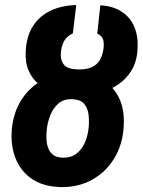

<svg xmlns="http://www.w3.org/2000/svg" viewBox="-20 -742 574 772"><path d="M278.8 -448.7 285.6 -448.2Q334 -446.3 371.8 -430.2Q409.7 -414.1 434.6 -385.3Q459.5 -356.4 470.2 -317.1Q481 -277.8 477.1 -228.5Q472.2 -158.7 438.7 -104.2Q405.3 -49.8 350.3 -19.3Q295.4 11.2 224.1 10.3L216.3 9.8Q167 7.8 129.9 -10.3Q92.8 -28.3 68.8 -59.1Q44.9 -89.8 34.2 -130.9Q23.4 -171.9 27.3 -219.7Q33.2 -289.1 66.4 -341.1Q99.6 -393.1 154.5 -421.4Q209.5 -449.7 278.8 -448.7ZM275.4 -342.8 268.6 -343.3Q234.9 -343.8 213.9 -325Q192.9 -306.2 181.9 -277.8Q170.9 -249.5 168 -219.7Q166 -201.7 166.7 -183.1Q167.5 -164.6 173.1 -148.4Q178.7 -132.3 191.2 -121.3Q203.6 -110.4 225.6 -108.4L231.4 -107.9Q266.1 -107.4 288.1 -124.8Q310.1 -142.1 321.8 -169.9Q333.5 -197.8 336.4 -228.5Q338.9 -253.9 336.2 -279.5Q333.5 -305.2 319.6 -323Q305.7 -340.8 275.4 -342.8ZM289.6 -462.9H299.8Q320.3 -462.9 336.9 -467.5Q353.5 -472.2 366 -482.4Q378.4 -492.7 385.5 -508.3Q392.6 -523.9 396 -544.4Q398.9 -566.9 395 -582Q391.1 -597.2 371.1 -606.9L383.3 -720.7Q434.1 -717.8 468.8 -695.3Q503.4 -672.9 519.8 -634.8Q536.1 -596.7 533.2 -545.9Q530.8 -495.6 509.3 -459.7Q487.8 -423.8 453.9 -401.4Q419.9 -378.9 377.7 -368.4Q335.4 -357.9 289.6 -358.4H279.3Q236.8 -359.9 200.2 -370.6Q163.6 -381.3 136.5 -403.1Q109.4 -424.8 95 -458.3Q80.6 -491.7 83.5 -538.6Q86.9 -597.7 113.3 -638.2Q139.6 -678.7 184.3 -699.5Q229 -720.2 286.6 -721.7L272.9 -607.9Q250.5 -597.2 239.7 -580.1Q229 -563 225.6 -538.1Q223.1 -519.5 226.1 -505.6Q229 -491.7 236.6 -482.4Q244.1 -473.1 257.3 -468.5Q270.5 -463.9 289.6 -462.9Z"/></svg>

Font: Roboto Condensed
Style: Bold Italic
Weight: 700
Italic angle: -12°
Designer: Christian Robertson
Foundry: Google
Version: Version 3.0